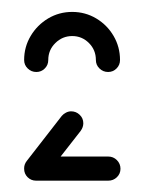

<svg xmlns="http://www.w3.org/2000/svg" viewBox="-20 -687 248 327"><path d="M21.1 -399.6Q21.1 -408.1 27 -414.3Q33 -420.4 41.5 -420.4H164.4Q173 -420.4 179.1 -414.3Q185.2 -408.1 185.2 -399.6Q185.2 -391.1 179.1 -385.2Q173 -379.3 164.4 -379.3H41.5Q33 -379.3 27 -385.2Q21.1 -391.1 21.1 -399.6ZM41.9 -380Q33.3 -380 27.2 -385.9Q21.1 -391.9 21.1 -400.4Q21.1 -407.4 25.9 -413.3L85.2 -489.6Q88.1 -493 92.4 -495.2Q96.7 -497.4 101.1 -497.4Q109.6 -497.4 115.7 -491.5Q121.9 -485.6 121.9 -477Q121.9 -470.4 117.4 -464.1L57.8 -387.8Q51.9 -380 41.9 -380ZM41.9 -564.4Q33.3 -564.4 27.2 -570.4Q21.1 -576.3 21.1 -584.8Q21.1 -607 32.2 -625.7Q43.3 -644.4 62 -655.6Q80.7 -666.7 103 -666.7Q125.2 -666.7 143.9 -655.6Q162.6 -644.4 173.5 -625.7Q184.4 -607 184.4 -584.8Q184.4 -576.3 178.5 -570.4Q172.6 -564.4 164.1 -564.4Q155.6 -564.4 149.4 -570.4Q143.3 -576.3 143.3 -584.8Q143.3 -601.9 131.5 -613.7Q119.6 -625.6 103 -625.6Q86.3 -625.6 74.3 -613.7Q62.2 -601.9 62.2 -584.8Q62.2 -576.3 56.3 -570.4Q50.4 -564.4 41.9 -564.4Z"/></svg>

Font: 26F Galaxy Hebrew Medium
Style: Regular
Weight: 500
Designer: C₂₉H₂₅N₃O₅
Version: Version 1.000